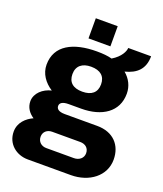

<svg xmlns="http://www.w3.org/2000/svg" viewBox="-163 -826 959 1129"><g transform="rotate(20 316.0 -261.5)"><path d="M239 -594H376V-720H239ZM147 197H416C531 197 622 128 622 26C622 -64 565 -128 463 -128H260C220 -128 207 -143 207 -160C207 -179 224 -191 262 -191H340C469 -191 562 -251 562 -365C562 -412 541 -453 505 -483C577 -501 621 -541 621 -621H478C477 -600 460 -561 407 -529C381 -536 351 -539 312 -539C165 -539 60 -486 60 -365C60 -309 93 -263 141 -232C89 -220 44 -181 44 -130C44 -92 65 -62 96 -42C54 -23 13 14 13 71C13 148 75 197 147 197ZM311 -287C253 -287 222 -314 222 -365C222 -416 256 -443 311 -443C369 -443 401 -416 401 -365C401 -314 369 -287 311 -287ZM226 97C195 97 172 76 172 45C172 14 196 -5 226 -5H402C433 -5 457 13 457 46C457 77 431 97 399 97Z"/></g></svg>

Font: Archivo ExtraBold
Style: Regular
Weight: 800
Designer: Hector Gatti
Foundry: Omnibus-Type
Version: Version 2.001